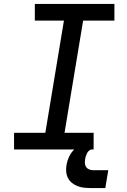

<svg xmlns="http://www.w3.org/2000/svg" viewBox="-20 -755 640 970"><path d="M51 0V-84H209L303 -651H156V-735H558V-651H400L306 -84H453V0ZM512 195H437Q420 195 403 193Q386 191 371 185Q356 179 343.5 169Q331 159 323.5 144.5Q316 130 314.5 113Q313 96 316 79Q320 55 331 33Q342 11 361 -5.5Q380 -22 404 -28.5Q428 -35 451 -35L445 0Q437 0 430 6Q423 12 419.5 19.5Q416 27 413.5 34.5Q411 42 410 50Q408 61 409 71.5Q410 82 416 90Q422 98 432 101.5Q442 105 452 105H527Z"/></svg>

Font: Iosevka Slab MdExObl
Style: Regular
Weight: 500
Width: 7
Italic angle: -9°
Monospace: yes
Designer: Belleve Invis
Foundry: Belleve Invis
Version: Version 11.1.1; ttfautohint (v1.8.3)